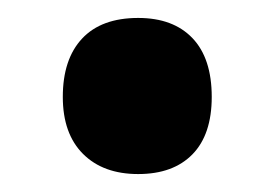

<svg xmlns="http://www.w3.org/2000/svg" viewBox="-20 -552 305 214"><path d="M50 -444Q50 -486 71.5 -509Q93 -532 134 -532Q173 -532 194.5 -509.5Q216 -487 216 -444Q216 -402 194.5 -380Q173 -358 134 -358Q95 -358 72.5 -380.5Q50 -403 50 -444Z"/></svg>

Font: Noto Sans Kannada UI ExtraCondensed ExtraBold
Style: Regular
Weight: 800
Width: 2
Designer: Jelle Bosma - Monotype Design Team
Foundry: Monotype Imaging Inc.
Version: Version 2.005; ttfautohint (v1.8.4.7-5d5b)